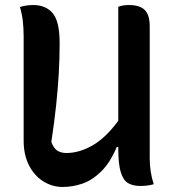

<svg xmlns="http://www.w3.org/2000/svg" viewBox="-20 -730 690 763"><path d="M229 13Q188 13 152.5 -9Q117 -31 95.5 -72.5Q74 -114 74 -171V-584Q74 -619 70.5 -648Q67 -677 59 -702Q84 -710 112 -710Q162 -710 189.5 -677.5Q217 -645 217 -559Q217 -497 213.5 -437Q210 -377 203 -311Q196 -245 184 -166Q193 -141 207.5 -131.5Q222 -122 244 -122Q295 -122 347.5 -152Q400 -182 450 -250V-703Q460 -707 471 -708.5Q482 -710 492 -710Q536 -710 555.5 -690Q575 -670 575 -626V-101Q575 -46 591 2Q568 9 537 9Q509 9 489.5 -2Q470 -13 460 -45.5Q450 -78 450 -140V-146H444Q418 -84 382.5 -49Q347 -14 308 -0.5Q269 13 229 13Z"/></svg>

Font: Recursive Sn Csl St SmB
Style: Regular
Weight: 600
Version: Version 1.079;hotconv 1.0.112;makeotfexe 2.5.65598; ttfautoh